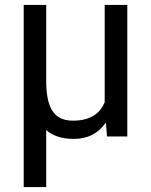

<svg xmlns="http://www.w3.org/2000/svg" viewBox="-20 -548 606 771"><path d="M165.5 -528.3V-219.2Q166 -139.6 191.2 -101.6Q216.3 -63.5 272.9 -63.5Q370.1 -63.5 400.4 -137.7V-528.3H491.2V0H409.7L405.3 -56.2Q359.9 9.8 276.9 9.8Q205.1 9.8 165.5 -25.9V203.1H75.2V-528.3Z"/></svg>

Font: APIMedia Roboto
Style: Regular
Weight: 400
Designer: Google
Version: Version 2.137; 2017